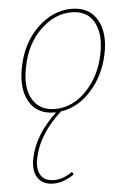

<svg xmlns="http://www.w3.org/2000/svg" viewBox="-51 -449 539 779"><g transform="rotate(-5 218.0 -60.0)"><path d="M270 -410Q341 -410 373 -355.5Q405 -301 387 -215Q369 -129 315 -69Q261 -9 191 1Q99 84 79 179Q69 225 85 250.5Q101 276 139 276Q177 276 214 249L220 260Q178 290 136 290Q91 290 71.5 259.5Q52 229 63 178Q83 85 171 3H165Q94 3 62.5 -51.5Q31 -106 49 -194Q69 -291 131.5 -350.5Q194 -410 270 -410ZM370 -215Q387 -295 360 -345.5Q333 -396 268 -396Q200 -396 142 -340.5Q84 -285 66 -194Q48 -110 76.5 -60.5Q105 -11 169 -11Q239 -11 295.5 -69Q352 -127 370 -215Z"/></g></svg>

Font: EauTestText Thin
Style: Italic
Weight: 250
Italic angle: -12°
Designer: Christian Thalmann (Catharsis Fonts)
Version: Version 0.001;PS 000.001;hotconv 1.0.88;makeotf.lib2.5.64775